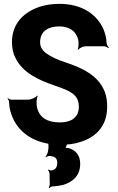

<svg xmlns="http://www.w3.org/2000/svg" viewBox="-20 -741 614 996"><path d="M291 -106C229 -106 185 -128 172 -184C168 -199 169 -233 176 -243L172 -245C166 -235 141 -224 126 -224H39C33 -224 24 -229 21 -232L19 -229C23 -226 27 -218 27 -212C28 -190 31 -170 38 -151C71 -49 167 10 295 10C331 10 365 6 395 -4C473 -27 536 -83 536 -188C536 -217 532 -243 523 -266C490 -350 406 -389 318 -418C276 -432 244 -447 222 -463C200 -478 188 -498 188 -521C188 -581 233 -604 287 -604C338 -604 375 -581 386 -534C389 -522 388 -494 383 -485L386 -483C392 -492 412 -501 425 -501H519C527 -501 538 -495 542 -491L545 -494C540 -498 534 -509 533 -518C532 -543 526 -567 517 -589C481 -670 401 -721 289 -721C252 -721 219 -716 189 -707C112 -682 42 -626 42 -522C42 -491 48 -464 60 -441C97 -364 178 -327 261 -298C288 -289 309 -281 327 -273C362 -255 389 -238 389 -187C389 -128 345 -106 291 -106ZM277 104C277 129 265 140 248 143C243 144 234 141 231 138L229 141C232 144 236 152 237 159L238 212C239 218 235 229 233 232L235 235C239 231 246 226 252 226C273 225 291 222 308 218C355 204 396 172 396 109C396 64 372 37 335 27C330 26 318 25 315 28L317 31C321 28 324 17 326 11C327 4 333 -5 338 -8L335 -12C332 -8 323 -3 317 -3H268C256 -3 234 -13 228 -22L225 -19C230 -10 233 17 231 32L228 48C226 57 220 68 216 72L218 75C223 71 233 67 240 68C261 71 277 76 277 104Z"/></svg>

Font: Asimov
Style: EdgeExtreme
Weight: 500
Designer: Google
Version: Version 2.000980: 2014